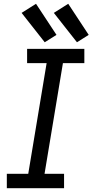

<svg xmlns="http://www.w3.org/2000/svg" viewBox="-20 -993 488 1013"><path d="M16 0H318V-76H215L312 -660H425V-735H123V-660H226L129 -76H16ZM386 -770 448 -809 340 -973 264 -925ZM216 -770 278 -809 170 -973 94 -925Z"/></svg>

Font: Iosevka Sparkle
Style: Italic
Weight: 400
Italic angle: -9°
Designer: Belleve Invis
Foundry: Belleve Invis
Version: Version 4.5.0; ttfautohint (v1.8.3)